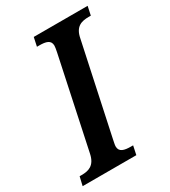

<svg xmlns="http://www.w3.org/2000/svg" viewBox="-196 -803 792 892"><g transform="rotate(-30 199.5 -357.0)"><path d="M-20 0H268L278 -47H267C231 -47 205 -53 205 -83C205 -92 209 -107 212 -123L314 -600C325 -658 359 -667 398 -667H409L419 -714H130L120 -667H132C168 -667 193 -661 193 -631C193 -625 191 -613 188 -598L85 -113C73 -56 39 -47 2 -47H-9Z"/></g></svg>

Font: Noto Serif Condensed SemiBold
Style: Italic
Weight: 600
Width: 3
Italic angle: -12°
Designer: Monotype Design Team
Foundry: Monotype Imaging Inc.
Version: Version 2.014